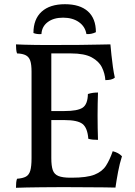

<svg xmlns="http://www.w3.org/2000/svg" viewBox="-20 -890 641 913"><path d="M56 -679Q71 -678 93.5 -677.5Q116 -677 141 -676.5Q166 -676 188.5 -676Q211 -676 224 -676V-138Q224 -101 231 -81Q238 -61 258 -53Q278 -45 315 -45V0Q287 0 250.5 0Q214 0 176.5 0.5Q139 1 107 1.5Q75 2 56 3Q56 -11 57 -21.5Q58 -32 61 -40Q88 -42 103 -50Q118 -58 124 -78.5Q130 -99 130 -138V-549Q130 -583 124 -601Q118 -619 103 -627Q88 -635 61 -636Q58 -644 57 -655.5Q56 -667 56 -679ZM516 -171Q531 -167 541 -161.5Q551 -156 560 -147Q549 -113 541.5 -73Q534 -33 529 2Q510 1 477.5 1Q445 1 403.5 0.5Q362 0 315 0V-45H321Q393 -45 429.5 -59.5Q466 -74 484 -102Q502 -130 516 -171ZM446 -450Q445 -425 444.5 -396Q444 -367 444 -341Q444 -315 444.5 -283Q445 -251 446 -225Q433 -225 422 -226Q411 -227 400 -230Q396 -282 372.5 -300.5Q349 -319 287 -319H215V-362H287Q349 -362 373 -378Q397 -394 398 -443Q411 -447 422 -448.5Q433 -450 446 -450ZM505 -679Q507 -657 510 -628Q513 -599 517 -571Q521 -543 526 -521Q518 -514 506.5 -511.5Q495 -509 481 -509Q479 -540 465 -569Q451 -598 416.5 -617Q382 -636 317 -636H203L224 -676Q303 -676 359.5 -676.5Q416 -677 452.5 -678Q489 -679 505 -679ZM139 -733Q139 -799 178 -834.5Q217 -870 289 -870Q360 -870 398 -836Q436 -802 436 -737Q426 -732 414 -729.5Q402 -727 391 -728Q385 -764 355 -785Q325 -806 280 -806Q235 -806 207 -785Q179 -764 177 -728Q166 -727 156 -728.5Q146 -730 139 -733Z"/></svg>

Font: Vollkorn
Style: Regular
Weight: 400
Designer: Friedrich Althausen
Foundry: Friedrich Althausen
Version: Version 5.001